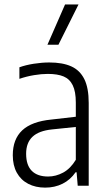

<svg xmlns="http://www.w3.org/2000/svg" viewBox="-20 -828 478 856"><path d="M375.5 -369V0H326.5L321.5 -60H317Q293.5 -26 258.8 -8.8Q224 8.5 181.5 8.5Q138.5 8.5 105.8 -8.5Q73 -25.5 55 -58Q37 -90.5 37 -136Q37 -207.5 79.2 -247Q121.5 -286.5 209 -295L318 -307.5V-371Q318 -420 304.2 -448Q290.5 -476 263.5 -487.2Q236.5 -498.5 193 -498.5Q165 -498.5 131.8 -493Q98.5 -487.5 66.5 -476.5V-528Q94 -538 130.5 -543.8Q167 -549.5 199.5 -549.5Q259 -549.5 297.5 -532.2Q336 -515 355.8 -475.5Q375.5 -436 375.5 -369ZM318 -115.5V-262L212 -251Q153 -245 124.8 -218.2Q96.5 -191.5 96.5 -142.5Q96.5 -91.5 121.8 -66.2Q147 -41 194.5 -41Q229 -41 261.5 -58.5Q294 -76 318 -115.5ZM191.5 -628.5 270 -808H330L240.5 -628.5Z"/></svg>

Font: Encode Sans Condensed Light
Style: Regular
Weight: 300
Width: 3
Designer: Multiple Designers
Foundry: Impallari Type
Version: Version 2.000